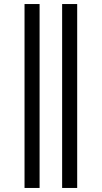

<svg xmlns="http://www.w3.org/2000/svg" viewBox="-20 -720 498 940"><path d="M100.1 200.2V-700.2H173.8V200.2ZM284.2 200.2V-700.2H357.9V200.2Z"/></svg>

Font: LT Superior
Style: Regular
Weight: 400
Designer: Daniel Lyons
Foundry: LyonsType
Version: Version 1.000